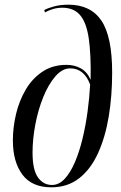

<svg xmlns="http://www.w3.org/2000/svg" viewBox="-20 -790 517 820"><path d="M199 10Q116 10 75.5 -44.5Q35 -99 35 -190Q35 -246 48.5 -303Q62 -360 90 -407.5Q118 -455 161.5 -484Q205 -513 264 -513Q299 -513 326 -497.5Q353 -482 367 -449Q369 -559 359 -626.5Q349 -694 322 -725.5Q295 -757 246 -757Q224 -757 205 -751Q186 -745 172 -737L169 -747Q183 -755 210.5 -762.5Q238 -770 272 -770Q367 -770 413 -702Q459 -634 459 -480Q459 -381 444.5 -293Q430 -205 399 -136.5Q368 -68 318.5 -29Q269 10 199 10ZM202 0Q232 0 256.5 -26.5Q281 -53 300 -97.5Q319 -142 332.5 -198Q346 -254 354 -313.5Q362 -373 365 -429Q339 -498 280 -498Q246 -498 216.5 -464Q187 -430 165 -376Q143 -322 131 -259Q119 -196 119 -138Q119 -65 142 -32.5Q165 0 202 0Z"/></svg>

Font: Noto Serif Display ExtraCondensed
Style: Italic
Weight: 400
Width: 2
Italic angle: -12°
Designer: Monotype Design Team
Foundry: Monotype Imaging Inc.
Version: Version 2.009